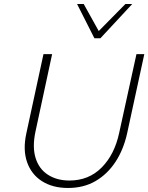

<svg xmlns="http://www.w3.org/2000/svg" viewBox="-20 -927 737 954"><path d="M318 7Q242 7 189 -26.5Q136 -60 114.5 -121.5Q93 -183 111 -265L196 -658H239L156 -272Q140 -196 157 -141.5Q174 -87 218.5 -58.5Q263 -30 325 -30Q421 -30 485 -94.5Q549 -159 572 -266L658 -658H697L612 -266Q594 -184 554 -123Q514 -62 455 -27.5Q396 7 318 7ZM449 -737 460 -762 603 -907H637L479 -737ZM449 -737 363 -907H396L476 -763L479 -737Z"/></svg>

Font: Ysabeau ExtraLight
Style: Italic
Weight: 250
Italic angle: -12°
Version: Version 2.000;gftools[0.9.27.dev2+g8671c4b]